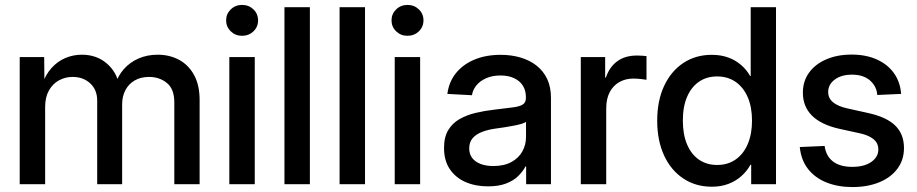

<svg xmlns="http://www.w3.org/2000/svg" viewBox="-20 -757 3770 789"><path d="M61 0V-522.5H161.6L162.6 -409.7H153.3Q167 -450.2 191.7 -477.5Q216.3 -504.9 248.5 -518.6Q280.8 -532.2 316.4 -532.2Q376 -532.2 417.5 -497.3Q459 -462.4 469.2 -408.7H453.6Q464.4 -445.3 489 -473.1Q513.7 -501 549.3 -516.6Q585 -532.2 627.9 -532.2Q676.3 -532.2 715.3 -511.5Q754.4 -490.7 777.3 -449.2Q800.3 -407.7 800.3 -345.7V0H696.3V-336.4Q696.3 -391.6 665.5 -416.3Q634.8 -440.9 592.8 -440.9Q558.6 -440.9 533.7 -426.5Q508.8 -412.1 495.4 -386.7Q481.9 -361.3 481.9 -328.6V0H379.4V-343.8Q379.4 -387.7 350.8 -414.3Q322.3 -440.9 278.3 -440.9Q248.5 -440.9 222.7 -427Q196.8 -413.1 181.2 -385.5Q165.5 -357.9 165.5 -317.4V0Z M922.4 0V-522.5H1026.9V0ZM974.6 -609.9Q947.3 -609.9 928.2 -628.4Q909.2 -647 909.2 -673.3Q909.2 -699.7 928.2 -718.3Q947.3 -736.8 974.6 -736.8Q1002.4 -736.8 1021.5 -718.5Q1040.5 -700.2 1040.5 -673.3Q1040.5 -646.5 1021.5 -628.2Q1002.4 -609.9 974.6 -609.9Z M1253.4 -727.5V0H1148.9V-727.5Z M1480 -727.5V0H1375.5V-727.5Z M1602.1 0V-522.5H1706.5V0ZM1654.3 -609.9Q1627 -609.9 1607.9 -628.4Q1588.9 -647 1588.9 -673.3Q1588.9 -699.7 1607.9 -718.3Q1627 -736.8 1654.3 -736.8Q1682.1 -736.8 1701.2 -718.5Q1720.2 -700.2 1720.2 -673.3Q1720.2 -646.5 1701.2 -628.2Q1682.1 -609.9 1654.3 -609.9Z M1985.4 8.8Q1933.6 8.8 1892.8 -9Q1852.1 -26.9 1828.4 -62Q1804.7 -97.2 1804.7 -148.9Q1804.7 -193.8 1822 -222.4Q1839.4 -251 1868.4 -267.6Q1897.5 -284.2 1934.3 -293Q1971.2 -301.8 2010.3 -306.2Q2058.6 -312 2087.2 -315.7Q2115.7 -319.3 2128.4 -327.6Q2141.1 -335.9 2141.1 -354.5V-358.4Q2141.1 -384.8 2128.9 -404.5Q2116.7 -424.3 2093.3 -435.5Q2069.8 -446.8 2036.6 -446.8Q2003.4 -446.8 1978.3 -435.8Q1953.1 -424.8 1938 -406.5Q1922.9 -388.2 1919.4 -365.7L1818.4 -371.1Q1824.7 -420.4 1853.5 -456.3Q1882.3 -492.2 1929.4 -512Q1976.6 -531.7 2037.6 -531.7Q2081.5 -531.7 2119.4 -520.5Q2157.2 -509.3 2185.3 -487.1Q2213.4 -464.8 2228.8 -431.9Q2244.1 -398.9 2244.1 -355.5V0H2142.1V-73.2H2139.6Q2128.9 -52.7 2109.6 -33.7Q2090.3 -14.6 2059.8 -2.9Q2029.3 8.8 1985.4 8.8ZM2006.8 -74.7Q2051.8 -74.7 2081.8 -91.3Q2111.8 -107.9 2126.7 -135Q2141.6 -162.1 2141.6 -193.8V-256.3Q2136.2 -252 2123 -248Q2109.9 -244.1 2092 -240.7Q2074.2 -237.3 2054.4 -234.1Q2034.7 -231 2015.6 -228.5Q1987.3 -224.6 1962.6 -215.6Q1938 -206.5 1923.1 -190.2Q1908.2 -173.8 1908.2 -147Q1908.2 -124 1920.4 -107.9Q1932.6 -91.8 1954.8 -83.3Q1977.1 -74.7 2006.8 -74.7Z M2366.7 0V-522.5H2466.8V-438H2469.7Q2483.9 -481 2516.1 -504.9Q2548.3 -528.8 2597.2 -528.8Q2608.4 -528.8 2619.1 -528.1Q2629.9 -527.3 2636.7 -526.4V-429.2Q2630.9 -430.2 2615.2 -432.1Q2599.6 -434.1 2581.5 -434.1Q2551.3 -434.1 2525.9 -420.2Q2500.5 -406.2 2485.8 -378.9Q2471.2 -351.6 2471.2 -310.5V0Z M2905.3 10.3Q2838.4 10.3 2787.6 -23.7Q2736.8 -57.6 2708.7 -118.7Q2680.7 -179.7 2680.7 -261.2Q2680.7 -342.8 2709 -403.6Q2737.3 -464.4 2787.8 -498Q2838.4 -531.7 2904.8 -531.7Q2942.4 -531.7 2972.4 -520.8Q3002.4 -509.8 3025.1 -490.2Q3047.9 -470.7 3062.5 -444.8H3064.9V-727.5H3168.9V0H3066.9V-80.1H3064Q3048.8 -52.7 3025.6 -32.5Q3002.4 -12.2 2972.4 -1Q2942.4 10.3 2905.3 10.3ZM2926.8 -79.1Q2971.2 -79.1 3003.4 -101.8Q3035.6 -124.5 3053 -165.5Q3070.3 -206.5 3070.3 -261.2Q3070.3 -316.4 3053 -356.9Q3035.6 -397.5 3003.4 -420.2Q2971.2 -442.9 2926.8 -442.9Q2883.8 -442.9 2852.3 -421.1Q2820.8 -399.4 2803.5 -359.1Q2786.1 -318.8 2786.1 -261.2Q2786.1 -204.1 2803.5 -163.3Q2820.8 -122.6 2852.5 -100.8Q2884.3 -79.1 2926.8 -79.1Z M3483.4 11.7Q3424.3 11.7 3377.2 -6.8Q3330.1 -25.4 3301 -62Q3272 -98.6 3266.6 -152.8L3368.7 -157.2Q3374.5 -115.2 3403.3 -93.3Q3432.1 -71.3 3481.9 -71.3Q3531.7 -71.3 3560.5 -91.6Q3589.4 -111.8 3589.4 -142.6Q3589.4 -168.9 3569.6 -185.1Q3549.8 -201.2 3514.6 -209L3427.7 -228Q3354.5 -244.6 3316.9 -281.7Q3279.3 -318.8 3279.3 -376.5Q3279.3 -422.9 3304.4 -458Q3329.6 -493.2 3375 -512.9Q3420.4 -532.7 3480 -532.7Q3538.1 -532.7 3582.5 -512.9Q3627 -493.2 3653.1 -457Q3679.2 -420.9 3683.1 -371.1L3585 -366.7Q3582.5 -402.3 3555.2 -426.3Q3527.8 -450.2 3481.4 -450.2Q3437 -450.2 3410.2 -429.9Q3383.3 -409.7 3383.3 -379.4Q3383.3 -353 3403.3 -336.7Q3423.3 -320.3 3460 -312L3547.9 -292.5Q3623.5 -275.9 3659.2 -240.7Q3694.8 -205.6 3694.8 -148.9Q3694.8 -99.6 3667.7 -63.5Q3640.6 -27.3 3592.8 -7.8Q3544.9 11.7 3483.4 11.7Z"/></svg>

Font: Inter 28pt Medium
Style: Regular
Weight: 500
Designer: Rasmus Andersson
Foundry: rsms
Version: Version 4.001;git-66647c0bb